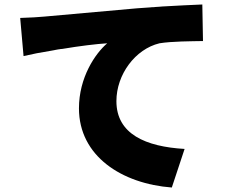

<svg xmlns="http://www.w3.org/2000/svg" viewBox="-20 -783 1040 856"><path d="M803 -119C630 -129 499 -185 499 -332C499 -451 583 -564 691 -590C746 -599 833 -599 885 -600L882 -763C835 -761 769 -758 702 -754L691 -753C686 -753 681 -752 675 -752L665 -751C663 -751 661 -751 659 -751L649 -750C629 -749 610 -747 591 -746C408 -730 271 -717 177 -709C158 -707 110 -704 70 -703L85 -533C123 -542 165 -550 209 -557L220 -559C223 -560 227 -560 230 -561L241 -563C243 -563 245 -563 247 -564L258 -565C335 -578 410 -587 458 -590C404 -544 332 -437 332 -300C332 -87 523 36 746 53L803 -119Z"/></svg>

Font: Glow Sans SC Normal Heavy
Style: Regular
Weight: 900
Designer: Ryoko NISHIZUKA (kana, bopomofo & ideographs); Paul D. Hunt (Latin, Greek & Cyrillic); Sandoll Communications, Soo-young
Version: Version 0.93